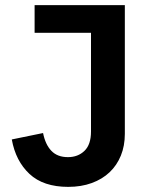

<svg xmlns="http://www.w3.org/2000/svg" viewBox="-20 -718 585 749"><path d="M467 -698V-196Q467 -149 451.5 -111Q436 -73 407.5 -46Q379 -19 338 -4Q297 11 246 11Q149 11 95 -39.5Q41 -90 26 -174L148 -199Q157 -154 180.5 -129.5Q204 -105 245 -105Q284 -105 309.5 -129.5Q335 -154 335 -205V-590H115V-698Z"/></svg>

Font: IBMPlexSans-SemiBold
Style: Regular
Weight: 600
Designer: Mike Abbink, Paul van der Laan, Pieter van Rosmalen
Foundry: Bold Monday
Version: Version 3.1